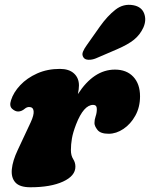

<svg xmlns="http://www.w3.org/2000/svg" viewBox="-20 -778 633 811"><path d="M56.5 -307Q44 -307 31.2 -318.5Q18.5 -330 26.5 -354.5Q37 -388 65.5 -418.2Q94 -448.5 137 -467.8Q180 -487 233 -487Q271.5 -487 292.5 -467.8Q313.5 -448.5 313.5 -417Q313.5 -402 309 -380.5Q376 -484 465.5 -484Q514.5 -484 543 -453.8Q571.5 -423.5 571.5 -371Q571.5 -325.5 551.8 -289.8Q532 -254 501.5 -233.5Q471 -213 439 -213Q404.5 -213 391.8 -229.2Q379 -245.5 379 -258Q379 -272.5 384 -286.8Q389 -301 389 -317.5Q389 -335 373.5 -335Q333.5 -335 301.5 -253Q288 -218 283.8 -193Q279.5 -168 279.5 -144Q279.5 -121 289 -106.2Q298.5 -91.5 298.5 -74Q298.5 -35 246.2 -11Q194 13 108.5 13Q63 13 44.8 -7.5Q26.5 -28 30 -63.5Q33.5 -99 54.5 -143.5L109.5 -261Q124 -292 122 -309Q120 -326 103 -326Q93.5 -326 85 -319Q71 -307 56.5 -307ZM402 -666Q434 -711 467.8 -737.2Q501.5 -763.5 543 -756Q578 -749.5 588.8 -721.2Q599.5 -693 585.5 -661.5Q571.5 -631 546.2 -610.5Q521 -590 473.5 -569.5L385 -531.5Q369 -525 353.8 -525.5Q338.5 -526 332.5 -535.5Q325 -546.5 330.5 -559.8Q336 -573 347 -588Z"/></svg>

Font: Fraunces 9pt SuperSoft Black
Style: Italic
Weight: 900
Italic angle: -16°
Version: Version 1.000;[0bf87f6ff]